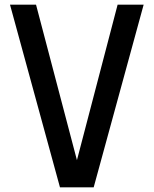

<svg xmlns="http://www.w3.org/2000/svg" viewBox="-20 -800 661 826"><path d="M238 6 23 -780H135L311 -111L486 -780H598L383 6Z"/></svg>

Font: Cooper Hewitt
Style: Regular
Weight: 707
Designer: Village Type and Design LLC
Foundry: Cooper Hewitt Smithsonian Design Museum
Version: 1.000